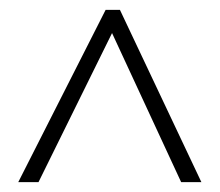

<svg xmlns="http://www.w3.org/2000/svg" viewBox="-20 -733 445 389"><path d="M17 -364H58L207 -666L347 -364H388L223 -713H194Z"/></svg>

Font: Noto Sans Ethiopic ExtraCondensed ExtraLight
Style: Regular
Weight: 200
Width: 2
Designer: Monotype Design Team
Foundry: Monotype Imaging Inc.
Version: Version 2.102